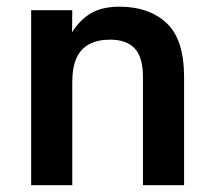

<svg xmlns="http://www.w3.org/2000/svg" viewBox="-20 -545 629 565"><path d="M192.7 0H71.7V-515H192.7L192 -450Q215.3 -487 248 -506.2Q280.7 -525.3 332 -525.3Q418 -525.3 469.8 -477.5Q521.7 -429.7 521.7 -317.7V0H400.7V-317.3Q400.7 -376.7 376.5 -402.5Q352.3 -428.3 304.3 -428.3Q268 -428.3 243 -415.2Q218 -402 205.3 -374.7Q192.7 -347.3 192.7 -303Z"/></svg>

Font: 42dot Sans Light
Style: Regular
Weight: 300
Designer: 42dot
Version: Version 1.000